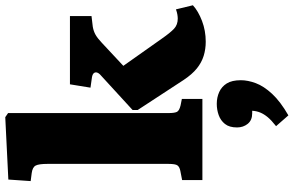

<svg xmlns="http://www.w3.org/2000/svg" viewBox="-218 -590 1143 748"><g transform="rotate(-90 354.0 -216.5)"><path d="M565 13Q536 13 510 5Q484 -3 461 -21.5Q438 -40 416 -73L299 -252V-272L431 -393Q447 -406 445.5 -416.5Q444 -427 428 -430L386 -436L399 -516H665V-432L623 -427Q606 -424 592.5 -416.5Q579 -409 561 -392L471 -308L577 -158Q600 -125 615.5 -110.5Q631 -96 655 -96Q662 -96 671 -97.5Q680 -99 691 -103L707 -37Q684 -16 646 -1.5Q608 13 565 13ZM26 0V-79L62 -86Q77 -89 83 -97Q89 -105 89 -132V-604Q89 -637 82.5 -649.5Q76 -662 53 -665L22 -669L28 -756L271 -768L287 -757V-132Q287 -109 291.5 -99.5Q296 -90 317 -85L342 -80V0ZM278 335 236 287Q259 269 271 254.5Q283 240 289 225.5Q295 211 296 194H286Q259 194 245 176.5Q231 159 231 135Q231 105 244.5 88Q258 71 279 63.5Q300 56 323 56Q348 56 369 65.5Q390 75 402.5 95Q415 115 415 150Q415 177 403.5 208Q392 239 362 271.5Q332 304 278 335Z"/></g></svg>

Font: Literata 18pt ExtraBold
Style: Regular
Weight: 800
Designer: Latin by Veronika Burian and Jose Scaglione. Greek by Irene Vlachou. Cyrillic by Vera Evstafieva.
Foundry: TypeTogether
Version: Version 3.103;gftools[0.9.29]